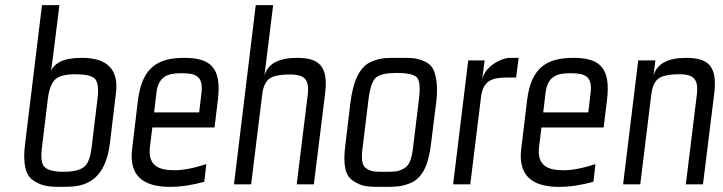

<svg xmlns="http://www.w3.org/2000/svg" viewBox="-20 -720 2825 750"><path d="M433 -357C444 -448 400 -494 300 -494C263 -494 235 -489 215 -479C195 -468 183 -455 179 -440C182 -461 192 -534 194 -555L212 -700H144L78 -158C69 -88 77 -38 109 -16C141 6 167 10 219 10C239 10 256 9 271 8C346 -1 395 -49 409 -158ZM338 -145C333 -104 323 -78 307 -67C291 -55 265 -49 228 -49C192 -49 167 -55 155 -67C142 -78 139 -104 144 -145L167 -335C172 -373 182 -398 197 -411C213 -424 239 -430 274 -430C311 -430 336 -425 349 -414C362 -403 366 -376 361 -335Z M700 -494C598 -494 535 -458 519 -329L496 -138C484 -39 533 10 644 10C687 10 731 3 778 -10L786 -79C737 -63 696 -55 661 -55C599 -55 556 -73 566 -149L575 -222H818L831 -329C847 -458 800 -494 700 -494ZM689 -434C744 -434 775 -423 767 -357L758 -281H582L591 -357C599 -423 636 -434 689 -434Z M1141 -494C1068 -494 1026 -471 1013 -425L1047 -700H979L894 0H961L1004 -349C1007 -378 1016 -399 1030 -411C1044 -423 1072 -429 1113 -429C1130 -429 1144 -427 1155 -423C1180 -413 1187 -390 1182 -349L1139 0H1206L1250 -355C1263 -461 1227 -494 1141 -494Z M1684 -321C1688 -353 1688 -380 1685 -402C1679 -445 1669 -467 1637 -481C1604 -495 1585 -494 1538 -494C1491 -494 1472 -495 1435 -481C1385 -462 1360 -405 1349 -321L1329 -153C1320 -82 1326 -35 1359 -14C1393 10 1419 10 1476 10C1522 10 1543 10 1579 -3C1628 -21 1653 -72 1663 -153ZM1593 -140C1588 -100 1580 -74 1558 -62C1534 -48 1519 -49 1483 -49C1448 -49 1432 -48 1411 -62C1393 -74 1391 -100 1396 -140L1420 -336C1426 -381 1436 -408 1451 -419C1466 -430 1492 -435 1531 -435C1569 -435 1595 -430 1607 -419C1619 -408 1622 -381 1617 -336Z M1863 -405 1873 -484H1809L1750 0H1817L1859 -341C1867 -407 1905 -417 1959 -417H1996L2006 -494H1973C1934 -494 1869 -456 1863 -405Z M2220 -494C2118 -494 2055 -458 2039 -329L2016 -138C2004 -39 2053 10 2164 10C2207 10 2251 3 2298 -10L2306 -79C2257 -63 2216 -55 2181 -55C2119 -55 2076 -73 2086 -149L2095 -222H2338L2351 -329C2367 -458 2320 -494 2220 -494ZM2209 -434C2264 -434 2295 -423 2287 -357L2278 -281H2102L2111 -357C2119 -423 2156 -434 2209 -434Z M2661 -494C2588 -494 2546 -471 2533 -425L2540 -484H2473L2414 0H2481L2524 -350C2528 -381 2537 -402 2552 -413C2567 -424 2594 -430 2634 -430C2651 -430 2664 -428 2675 -424C2700 -414 2707 -391 2702 -350L2659 0H2726L2770 -355C2783 -461 2747 -494 2661 -494Z"/></svg>

Font: Gamestation Condensed
Style: Italic
Weight: 400
Width: 3
Designer: Jonas Hecksher
Foundry: Jonas Hecksher, Playtypeª, e-types AS
Version: Version 1.003